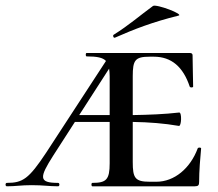

<svg xmlns="http://www.w3.org/2000/svg" viewBox="-60 -654 764 674"><path d="M344 -522C412 -552 477 -577 566 -599C589 -603 488 -641 477 -633C433 -601 392 -565 339 -532C335 -530 338 -519 344 -522ZM634 -133C608 -63 552 -16 489 -16H466C414 -16 406 -29 406 -85V-226C464 -225 516 -221 568 -212C577 -210 579 -260 569 -259C517 -253 464 -251 406 -250V-386C406 -443 414 -455 466 -455H480C542 -455 583 -419 606 -350C607 -346 618 -346 618 -350C618 -375 616 -427 616 -460C616 -465 613 -468 606 -468H244C240 -468 240 -456 244 -456C280 -456 301 -452 312 -440L102 -118C41 -26 20 -12 -36 -12C-42 -12 -42 0 -36 0C-4 0 13 -4 51 -4C94 -4 111 0 144 0C150 0 150 -12 144 -12C75 -12 78 -31 127 -108L203 -226H325V-81C325 -23 313 -12 264 -12C260 -12 260 0 264 0H624C636 0 639 -4 639 -15C639 -53 643 -102 646 -133C646 -137 635 -137 634 -133ZM218 -250 323 -413C324 -406 325 -397 325 -387V-250Z"/></svg>

Font: Cormorant SC Semi
Style: Regular
Weight: 600
Designer: Christian Thalmann (Catharsis Fonts)
Version: Version 1.000;PS 001.000;hotconv 1.0.70;makeotf.lib2.5.58329